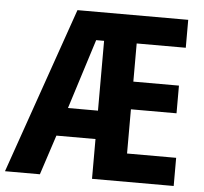

<svg xmlns="http://www.w3.org/2000/svg" viewBox="-53 -768 875 822"><g transform="rotate(5 384.0 -357.0)"><path d="M723 0H372V-171H204L148 0H-2L247 -714H723V-594H512V-430H708V-311H512V-121H723ZM243 -293H372V-593H338Z"/></g></svg>

Font: Noto Sans Condensed
Style: Bold
Weight: 700
Width: 3
Designer: Monotype Design Team
Foundry: Monotype Imaging Inc.
Version: Version 2.013; ttfautohint (v1.8.4.7-5d5b)